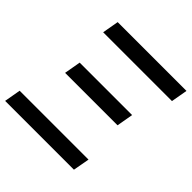

<svg xmlns="http://www.w3.org/2000/svg" viewBox="-197 -877 1029 1029"><g transform="rotate(45 317.0 -362.5)"><path d="M119.5 -725H641L624.5 -631.5H103ZM8 -93.5H530L513 0H-8.5ZM129 -427.5H526.5L510 -333.5H112.5Z"/></g></svg>

Font: JuliaMono SemiBold
Style: Italic
Weight: 600
Italic angle: -9°
Monospace: yes
Designer: cormullion
Foundry: corm
Version: Version 0.056; ttfautohint (v1.8.4)